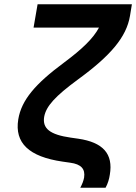

<svg xmlns="http://www.w3.org/2000/svg" viewBox="-20 -760 641 904"><path d="M601 -740H157L138 -630H446C419 -579 367 -529 281 -465C146 -365 81 -289 66 -198C48 -87 116 -22 275 1L310 6C363 13 382 36 376 76C373 92 367 107 358 124H477C488 104 494 83 497 63C514 -36 465 -90 348 -107L313 -112C215 -126 179 -155 188 -210C197 -260 240 -307 346 -385C501 -498 575 -585 592 -685Z"/></svg>

Font: CommitMono
Style: Bold Italic
Weight: 700
Monospace: yes
Designer: Eigil Nikolajsen
Foundry: Eigil Nikolajsen
Version: Version 1.143